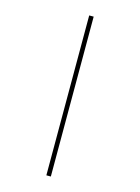

<svg xmlns="http://www.w3.org/2000/svg" viewBox="-144 -840 848 1160"><g transform="rotate(15 279.5 -260.0)"><path d="M265 240H293V-760H265Z"/></g></svg>

Font: Noto Serif Georgian Thin
Style: Regular
Weight: 100
Designer: Monotype Design Team, Akaki Razmadze
Foundry: Google LLC
Version: Version 2.003